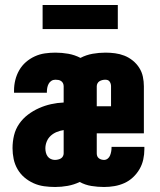

<svg xmlns="http://www.w3.org/2000/svg" viewBox="-20 -738 640 766"><path d="M200 8Q178 8 156 5Q134 2 114 -7Q94 -16 77.5 -30Q61 -44 50 -63Q39 -82 34.5 -103.5Q30 -125 30 -147Q30 -173 36 -198Q42 -223 56.5 -244Q71 -265 91.5 -280.5Q112 -296 135.5 -306.5Q159 -317 184 -322.5Q209 -328 234 -329V-394Q234 -400 231.5 -405.5Q229 -411 224 -414.5Q219 -418 213 -419Q207 -420 201 -420Q192 -420 185 -415.5Q178 -411 174 -403.5Q170 -396 168.5 -387.5Q167 -379 167 -371Q167 -370 167 -369.5Q167 -369 167 -368H36Q36 -370 36 -372.5Q36 -375 36 -377Q36 -398 41 -418.5Q46 -439 56.5 -457.5Q67 -476 83 -490Q99 -504 118.5 -513Q138 -522 159 -525Q180 -528 201 -528Q227 -528 252.5 -523.5Q278 -519 301 -507Q324 -519 349.5 -523.5Q375 -528 401 -528Q420 -528 439 -525.5Q458 -523 476 -516Q494 -509 509.5 -496.5Q525 -484 535.5 -467.5Q546 -451 550 -432Q554 -413 554 -394V-206H366V-126Q366 -120 368 -115Q370 -110 374.5 -106.5Q379 -103 384.5 -101.5Q390 -100 395 -100Q403 -100 409.5 -105Q416 -110 419 -117.5Q422 -125 423.5 -133Q425 -141 425 -149Q425 -149 425 -150Q425 -151 425 -152H556Q556 -149 556 -147Q556 -145 556 -143Q556 -122 551.5 -101.5Q547 -81 536.5 -63Q526 -45 510.5 -30.5Q495 -16 476 -7.5Q457 1 436.5 4.5Q416 8 395 8Q370 8 345 4Q320 0 298 -12Q275 -1 250 3.5Q225 8 200 8ZM366 -314H423V-394Q423 -399 421.5 -404Q420 -409 417 -413Q414 -417 409.5 -418.5Q405 -420 400 -420Q394 -420 388 -418.5Q382 -417 377 -414Q372 -411 369 -405.5Q366 -400 366 -394ZM199 -100Q205 -100 211.5 -101.5Q218 -103 223 -106Q228 -109 231 -114.5Q234 -120 234 -126V-219Q220 -217 206.5 -211.5Q193 -206 182.5 -196.5Q172 -187 166.5 -173.5Q161 -160 161 -146Q161 -138 163 -129.5Q165 -121 170 -114Q175 -107 183 -103.5Q191 -100 199 -100ZM450 -622H150V-718H450Z"/></svg>

Font: Iosevka Custom Heavy Extended
Style: Regular
Weight: 900
Width: 7
Monospace: yes
Designer: Belleve Invis
Foundry: Belleve Invis
Version: Version 11.2.4; ttfautohint (v1.8.4)